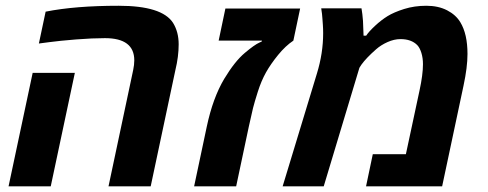

<svg xmlns="http://www.w3.org/2000/svg" viewBox="-20 -660 1729 680"><path d="M592.8 -579.1Q612.8 -546.9 612.8 -503.2Q612.8 -459.5 601.1 -411.6L513.7 0H364.3L451.7 -412.1Q455.6 -430.7 455.6 -446.3Q455.6 -524.9 351.6 -524.9Q307.6 -524.9 249 -520.3Q190.4 -515.6 154.3 -510.7L117.7 -505.9L141.6 -618.7Q246.6 -639.6 400.1 -639.6Q553.7 -639.6 592.8 -579.1ZM159.7 0H10.3L95.7 -401.9H245.1Z M1043 -629.9 1019 -516.1Q991.2 -497.6 965.1 -465.6Q939 -433.6 922.1 -403.6Q905.3 -373.5 893.3 -335.7Q881.3 -297.9 876.2 -277.6Q871.1 -257.3 861.3 -211.9L816.4 0H667.5L712.4 -211.9Q733.9 -313 773.9 -380.4Q811.5 -442.9 847.2 -472.7Q881.3 -501.5 898.9 -509.3L906.7 -512.7L907.7 -516.1H754.4L778.3 -629.9Z M1124.5 -542Q1124.5 -558.1 1123.5 -571.8Q1122.6 -585.4 1121.8 -595.2Q1121.1 -605 1120.4 -611.1Q1119.6 -617.2 1118.9 -621.6Q1118.2 -626 1117.7 -630.4H1260.3Q1263.7 -611.3 1265.6 -585.9L1267.6 -533.7H1276.9Q1286.1 -547.9 1308.1 -568.4Q1330.1 -588.9 1352.5 -602.8Q1375 -616.7 1411.4 -628.2Q1447.8 -639.6 1490 -639.6Q1532.2 -639.6 1563.5 -623.5Q1594.7 -607.4 1610.4 -581.1Q1635.7 -539.6 1635.7 -468.8Q1635.7 -421.9 1621.6 -356.4L1545.9 0H1276.4L1300.3 -113.8H1417.5L1465.8 -339.4Q1478 -395.5 1478 -432.6Q1478 -454.6 1472.4 -472.7Q1466.8 -490.7 1458 -500Q1437 -521.5 1398.4 -521.5Q1376 -521.5 1352.5 -511Q1329.1 -500.5 1312 -485.4Q1276.4 -454.1 1259.8 -430.7L1252.9 -419.9L1126.5 0H981L1102.5 -399.9Q1124.5 -471.7 1124.5 -542Z"/></svg>

Font: Open Sans Hebrew
Style: Bold Italic
Weight: 700
Italic angle: -12°
Foundry: Ascender Corporation, Yanek Iontef
Version: Version 2.001;PS 002.001;hotconv 1.0.70;makeotf.lib2.5.58329